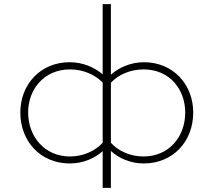

<svg xmlns="http://www.w3.org/2000/svg" viewBox="-20 -806 1040 935"><path d="M480 -70V109H520V-71C557 -36 615 -10 680 -10C823 -10 921 -118 921 -258C921 -395 823 -503 681 -503C614 -503 556 -475 520 -442V-786H480V-444C442 -476 387 -503 319 -503C177 -503 79 -395 79 -258C79 -118 177 -10 320 -10C385 -10 443 -36 480 -70ZM480 -404V-111C444 -71 385 -44 321 -44C198 -44 117 -140 117 -259C117 -369 193 -468 321 -468C386 -468 443 -442 480 -404ZM520 -111V-403C556 -442 614 -468 679 -468C807 -468 882 -370 882 -258C882 -139 802 -44 679 -44C614 -44 555 -71 520 -111Z"/></svg>

Font: LINE Seed JP_OTF Thin
Style: Regular
Weight: 250
Designer: LY Corporation & Fontrix & Fontworks
Version: Version 1.007